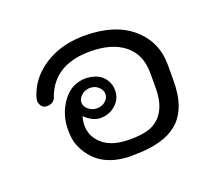

<svg xmlns="http://www.w3.org/2000/svg" viewBox="-90 -601 810 725"><g transform="rotate(-20 315.0 -238.0)"><path d="M324.3 5.4Q186.1 5.4 141.1 -107.9Q132.2 -130.2 132.2 -168.8Q132.2 -231.2 167.8 -280.2Q203.5 -329.2 261.9 -329.2Q306.9 -326.7 328.7 -303.7Q350.5 -280.7 350.5 -248.5Q350.5 -215.3 325.2 -192.1Q300 -168.8 263.4 -168.8Q232.7 -168.8 201.5 -199Q196 -179.2 196 -162.4Q196 -129.7 216.3 -103.5Q252.5 -55 339.1 -55Q404 -55 435.1 -72.3Q497.5 -107.4 497.5 -204V-265.3Q497.5 -339.1 448 -379Q398.5 -418.8 310.9 -418.8Q167.3 -418.8 125.2 -306.4Q122.8 -295 113.4 -287.6Q104 -280.2 88.6 -280.2Q73.8 -280.2 66.8 -290.8Q59.9 -301.5 59.9 -310.4Q59.9 -326.7 76.2 -359.4Q105 -414.4 166.8 -448.3Q228.7 -482.2 310.9 -482.2Q433.2 -482.2 501.7 -423.3Q570.3 -364.4 570.3 -271.3V-208.4Q570.3 -92.6 508.9 -42.1Q452.5 4.5 339.1 5ZM263.4 -207.9Q284.2 -207.9 297.8 -220.3Q311.4 -232.7 311.4 -248.5Q311.4 -263.9 297.8 -276.7Q284.2 -289.6 263.4 -289.6Q244.1 -289.6 229.5 -276.7Q214.9 -263.9 214.9 -248.5Q214.9 -232.7 229.5 -220.3Q244.1 -207.9 263.4 -207.9Z"/></g></svg>

Font: Shan Wanhai
Style: Regular
Weight: 400
Designer: Khon Soe Zaw Thu
Foundry: Shan Unicode
Version: Version 1.00 June 3, 2017, initial release